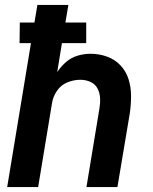

<svg xmlns="http://www.w3.org/2000/svg" viewBox="-20 -755 616 775"><path d="M9 0H134L190 -339Q194 -365 210 -388.5Q226 -412 252 -422.5Q278 -433 304 -433Q326 -433 345 -424.5Q364 -416 373.5 -398Q383 -380 384 -358.5Q385 -337 381 -315L329 0H454L504 -298Q509 -333 509 -368Q509 -403 499 -435Q489 -467 466.5 -491Q444 -515 412 -526.5Q380 -538 345 -538Q320 -538 294 -530.5Q268 -523 247 -505Q226 -487 211 -464L230 -581H328V-664H244L256 -735H131L119 -664H60L59 -581H105Z"/></svg>

Font: Iosevka Sparkle Oblique
Style: Bold
Weight: 700
Italic angle: -9°
Designer: Belleve Invis
Foundry: Belleve Invis
Version: Version 4.5.0; ttfautohint (v1.8.3)